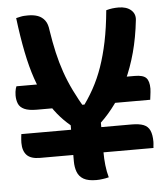

<svg xmlns="http://www.w3.org/2000/svg" viewBox="-52 -755 704 811"><g transform="rotate(-5 300.0 -350.0)"><path d="M22 -415H191L196 -309H99Q65 -309 46.5 -317.5Q28 -326 21.5 -341.5Q15 -357 15 -377Q15 -385 16 -392Q17 -399 18.5 -405Q20 -411 22 -415ZM379 -415H524Q559 -415 572 -401.5Q585 -388 585 -356Q585 -350 584 -341.5Q583 -333 582 -325Q581 -317 580 -309H371ZM576 -105H95Q56 -105 39 -123Q22 -141 22 -175Q22 -181 22.5 -187Q23 -193 23.5 -199Q24 -205 25 -212H492Q525 -212 543.5 -204.5Q562 -197 570 -179Q578 -161 578 -131Q578 -127 577.5 -122Q577 -117 576.5 -113Q576 -109 576 -105ZM364 -231Q364 -208 364 -186.5Q364 -165 364 -145.5Q364 -126 364 -107Q364 -78 367 -50.5Q370 -23 377 2Q370 4 363.5 5Q357 6 350.5 7Q344 8 337.5 8.5Q331 9 324 9Q289 9 270 -2Q251 -13 243.5 -33Q236 -53 236 -78Q236 -92 236 -109Q236 -126 236 -145.5Q236 -165 236 -186.5Q236 -208 236 -231Q207 -255 182.5 -285Q158 -315 137 -354Q116 -393 99 -442.5Q82 -492 69 -556.5Q56 -621 46 -702Q55 -704 63.5 -706Q72 -708 80 -708.5Q88 -709 97 -709Q121 -709 138.5 -702.5Q156 -696 167.5 -681Q179 -666 182 -638Q190 -586 200 -542.5Q210 -499 224 -458.5Q238 -418 258 -377Q278 -336 306 -289L263 -313H330L284 -289Q317 -332 340.5 -374.5Q364 -417 380.5 -464.5Q397 -512 409 -569.5Q421 -627 428 -702Q442 -706 454.5 -707.5Q467 -709 480 -709Q514 -709 533 -692.5Q552 -676 549 -650Q541 -576 524 -513.5Q507 -451 482.5 -398.5Q458 -346 428 -304.5Q398 -263 364 -231Z"/></g></svg>

Font: Recursive Monospace Casual SemiBold
Style: Regular
Weight: 600
Version: Version 1.047